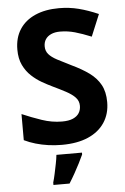

<svg xmlns="http://www.w3.org/2000/svg" viewBox="-62 -768 675 1033"><g transform="rotate(-5 275.5 -251.5)"><path d="M511 -198Q511 -135 480 -88Q449 -41 390.5 -15.5Q332 10 248 10Q211 10 175.5 5Q140 0 107.5 -9.5Q75 -19 46 -33V-174Q97 -152 151.5 -133.5Q206 -115 260 -115Q297 -115 319.5 -125Q342 -135 352.5 -152Q363 -169 363 -191Q363 -218 344.5 -237Q326 -256 295 -272.5Q264 -289 224 -308Q199 -320 170 -336.5Q141 -353 114.5 -377.5Q88 -402 71 -437Q54 -472 54 -521Q54 -585 83.5 -630.5Q113 -676 167.5 -700Q222 -724 296 -724Q352 -724 402.5 -711Q453 -698 508 -674L459 -556Q410 -576 371 -587Q332 -598 291 -598Q263 -598 243 -589Q223 -580 212.5 -564Q202 -548 202 -526Q202 -501 217 -483.5Q232 -466 262 -450Q292 -434 337 -412Q392 -386 430.5 -358Q469 -330 490 -292Q511 -254 511 -198ZM352 71Q342 93 329.5 117.5Q317 142 302.5 168Q288 194 271 221H184V208Q190 188 195.5 162Q201 136 206.5 109Q212 82 214 61H352Z"/></g></svg>

Font: Noto Sans Thai
Style: Bold
Weight: 700
Designer: Monotype Design Team
Foundry: Monotype Imaging Inc.
Version: Version 2.001